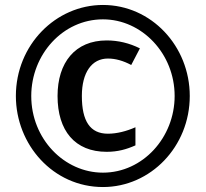

<svg xmlns="http://www.w3.org/2000/svg" viewBox="-20 -744 830 774"><path d="M44 -357C44 -161 194 10 395 10C587 10 745 -153 745 -357C745 -558 590 -724 395 -724C205 -724 44 -563 44 -357ZM106 -357C106 -524 233 -666 395 -666C552 -666 684 -528 684 -357C684 -190 556 -48 395 -48C239 -48 106 -184 106 -357ZM415 -508C446 -508 477 -499 509 -482L544 -549C502 -570 457 -581 410 -581C283 -581 212 -492 212 -357C212 -217 282 -132 410 -132C455 -132 490 -142 526 -158V-231C490 -215 451 -205 415 -205C343 -205 310 -256 310 -357C310 -452 350 -508 415 -508Z"/></svg>

Font: Noto Sans Display SemiCondensed
Style: Bold
Weight: 700
Width: 4
Designer: Monotype Design Team
Foundry: Monotype Imaging Inc.
Version: Version 1.900